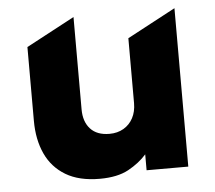

<svg xmlns="http://www.w3.org/2000/svg" viewBox="-45 -586 727 649"><g transform="rotate(-5 319.0 -262.0)"><path d="M268.1 15Q198.4 15 152.9 -12.2Q107.5 -39.4 85.3 -87.7Q63.1 -136 63.1 -199.8V-450L227.1 -537.5V-224.2Q227.1 -182.2 249.4 -157.9Q271.6 -133.5 314.1 -133.5Q341.5 -133.5 362.2 -145.7Q382.9 -157.9 394.2 -179.4Q405.6 -201 405.6 -229.5V-450L569.6 -537.5V0H428.1V-54Q403.6 -26.2 366.1 -5.6Q328.5 15 268.1 15Z"/></g></svg>

Font: Geologica-Sharp
Style: Regular
Weight: 100
Designer: Sindre Bremnes, Frode Helland
Foundry: Monokrom Skriftforlag AS
Version: Version 1.010;gftools[0.9.28]